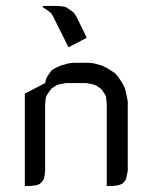

<svg xmlns="http://www.w3.org/2000/svg" viewBox="-20 -622 520 642"><path d="M63 0V-309.1L130.9 -344.2L134.8 -359.9L140.1 -369.1L148.9 -381.8L152.8 -387.2L166 -395L183.1 -402.8L209 -410.2L226.1 -412.1H277.8L293.9 -410.2L320.8 -402.8L336.9 -395L363.8 -377.9L372.1 -369.1L389.2 -344.2L397.9 -326.2L403.8 -300.8L407.2 -283.2V-50.8L403.8 -34.2L401.9 -24.9L397.9 -17.1L389.2 -7.8L379.9 -3.9L372.1 -2L355 0H336.9V-273.9L335 -292L334 -300.8L329.1 -309.1L320.8 -321.8L315.9 -326.2L303.2 -335L293.9 -338.9L286.1 -340.8L269 -344.2H200.2L183.1 -340.8L173.8 -338.9L166 -335L152.8 -326.2L148.9 -321.8L140.1 -309.1L134.8 -300.8L132.8 -292L130.9 -273.9V-50.8L128.9 -34.2L127 -24.9L123 -17.1L113.8 -7.8L106 -3.9L97.2 -2L80.1 0ZM123 -598.1V-602.1H173.8L191.9 -600.1L200.2 -598.1L209 -592.8L221.2 -584L226.1 -580.1L234.9 -567.9L269 -498V-495.1L209 -463.9L157.2 -567.9L148.9 -580.1L144 -584L130.9 -592.8Z"/></svg>

Font: Petahja
Style: Regular
Weight: 400
Designer: T. Christopher White
Version: Version 1.1